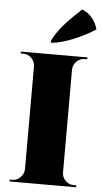

<svg xmlns="http://www.w3.org/2000/svg" viewBox="-62 -992 549 1031"><g transform="rotate(5 212.0 -477.0)"><path d="M191 -761 184 -768Q213 -836 309 -926Q325 -941 339 -954Q403 -927 424 -854Q374 -821 309 -794Q244 -767 191 -761ZM43 -10Q69 -10 87.5 -28.5Q106 -47 107 -73V-628Q106 -654 87.5 -672Q69 -690 43 -690H30V-700H389V-690H376Q350 -690 331.5 -672Q313 -654 312 -628V-73Q312 -47 331 -28.5Q350 -10 376 -10H389V0H30V-10Z"/></g></svg>

Font: Cinzel Decorative Black
Style: Regular
Weight: 900
Designer: Natanael Gama
Version: Version 1.002;PS 001.002;hotconv 1.0.56;makeotf.lib2.0.21325